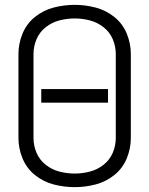

<svg xmlns="http://www.w3.org/2000/svg" viewBox="-20 -763 615 791"><path d="M288 8Q244 8 201.5 -3Q159 -14 124.5 -41.5Q90 -69 73 -110Q56 -151 56 -195V-540Q56 -584 73 -625Q90 -666 124.5 -693.5Q159 -721 201.5 -732Q244 -743 288 -743Q331 -743 373.5 -732Q416 -721 450.5 -693.5Q485 -666 502 -625Q519 -584 519 -540V-195Q519 -151 502 -110Q485 -69 450.5 -41.5Q416 -14 373.5 -3Q331 8 288 8ZM288 -48Q319 -48 350 -56Q381 -64 406.5 -84Q432 -104 444.5 -133.5Q457 -163 457 -195V-540Q457 -572 444.5 -601.5Q432 -631 406.5 -651Q381 -671 350 -679Q319 -687 288 -687Q256 -687 225 -679Q194 -671 168.5 -651Q143 -631 130.5 -601.5Q118 -572 118 -540V-195Q118 -163 130.5 -133.5Q143 -104 168.5 -84Q194 -64 225 -56Q256 -48 288 -48ZM150 -340V-396H425V-340Z"/></svg>

Font: Jozsika Light
Style: Regular
Weight: 300
Monospace: yes
Designer: Belleve Invis
Foundry: Belleve Invis
Version: 2.1.0